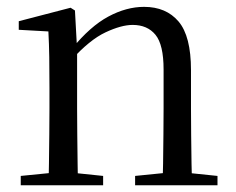

<svg xmlns="http://www.w3.org/2000/svg" viewBox="-20 -551 701 571"><path d="M41.7 0V-27.8L150.4 -38.6H182.8L286.7 -27.8V0ZM123.9 0Q125.1 -24.4 125.6 -65.3Q126.1 -106.3 126.6 -150.7Q127.1 -195.1 127.1 -228.5V-289.4Q127.1 -340.8 126.5 -380.8Q125.9 -420.7 123.9 -457.5L35.8 -462.4V-487.9L189.9 -528L202.9 -519.8L209.3 -403.1V-401.7V-228.5Q209.3 -195.1 209.8 -150.7Q210.3 -106.3 210.8 -65.3Q211.3 -24.4 212.3 0ZM381.8 0V-27.8L489.3 -38.6H522.3L626.8 -27.8V0ZM463.5 0Q464.5 -24.4 465 -64.8Q465.5 -105.3 466 -149.7Q466.5 -194.1 466.5 -228.5V-344.3Q466.5 -418.1 442.4 -447.5Q418.3 -476.9 374.6 -476.9Q340.9 -476.9 293.8 -454.8Q246.6 -432.7 192.2 -372.4L183.7 -406H193.8Q248.4 -472.9 302.1 -501.7Q355.9 -530.6 408.5 -530.6Q474 -530.6 511 -487.1Q548 -443.5 548 -342.4V-228.5Q548 -194.1 548.5 -149.7Q549 -105.3 549.6 -64.8Q550.2 -24.4 551.2 0Z"/></svg>

Font: Noto Serif SC
Style: Regular
Weight: 200
Designer: Ryoko NISHIZUKA 西塚涼子 (kana & ideographs); Frank Grießhammer (Latin, Greek & Cyrillic); Wenlong ZHANG 张文龙 (bopomofo); San
Foundry: Adobe
Version: Version 2.001;hotconv 1.1.0;makeotfexe 2.6.0